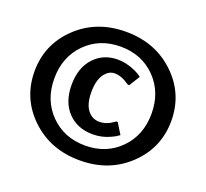

<svg xmlns="http://www.w3.org/2000/svg" viewBox="-132 -898 1173 1095"><g transform="rotate(20 455.0 -350.0)"><path d="M751.5 -73Q633 40 455 40Q277 40 158.5 -73Q40 -186 40 -350Q40 -514 158.5 -627Q277 -740 455 -740Q633 -740 751.5 -627Q870 -514 870 -350Q870 -186 751.5 -73ZM243.5 -134.5Q327 -50 455 -50Q583 -50 666.5 -134.5Q750 -219 750 -350Q750 -481 666.5 -565.5Q583 -650 455 -650Q327 -650 243.5 -565.5Q160 -481 160 -350Q160 -219 243.5 -134.5ZM475 -125Q380 -125 322.5 -185.5Q265 -246 265 -350Q265 -453 321 -514Q377 -575 465 -575Q517 -575 573 -550Q594 -541 615 -525L575 -460H566Q548 -472 539 -477Q505 -495 475 -495Q438 -495 411.5 -457.5Q385 -420 385 -350Q385 -278 413 -241.5Q441 -205 485 -205Q517 -205 549 -222Q562 -230 576 -240H585L625 -175Q604 -159 583 -150Q531 -125 475 -125Z"/></g></svg>

Font: Scada
Style: Bold
Weight: 700
Designer: Jovanny Lemonad
Foundry: Jovanny Lemonad
Version: Version 4.100;PS 004.100;hotconv 1.0.88;makeotf.lib2.5.64775